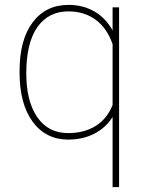

<svg xmlns="http://www.w3.org/2000/svg" viewBox="-20 -558 587 781"><path d="M59.6 -269.5Q59.6 -396 112.8 -467Q166 -538.1 258.8 -538.1Q317.9 -538.1 364.3 -511.2Q410.6 -484.4 438 -434.1V-528.3H464.4V203.1H438V-82Q409.7 -37.6 363 -13.9Q316.4 9.8 257.8 9.8Q166 9.8 112.8 -63Q59.6 -135.7 59.6 -262.7ZM86.9 -259.3Q86.9 -147 131.3 -81.8Q175.8 -16.6 257.3 -16.6Q322.8 -16.6 369.1 -45.7Q415.5 -74.7 438 -130.9V-378.4Q415 -444.3 368.7 -478Q322.3 -511.7 258.3 -511.7Q177.2 -511.7 132.1 -447.8Q86.9 -383.8 86.9 -259.3Z"/></svg>

Font: TypoPRO Roboto
Style: Regular
Weight: 250
Designer: Google
Version: Version 2.136; 2016